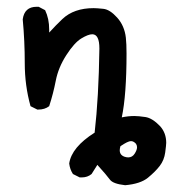

<svg xmlns="http://www.w3.org/2000/svg" viewBox="-20 -427 540 566"><path d="M349 119Q313 115 304 102.5Q295 90 267 59L250 86Q238 96 221 96H215L195 86Q186 72 184 55Q191 7 259 -36Q271 -140 273 -284Q273 -326 252 -326Q240 -326 219.5 -313.5Q199 -301 175.5 -264.5Q152 -228 144.5 -189.5Q137 -151 125 -114Q112 -104 93 -104H90L70 -114Q53 -175 53 -240.5Q53 -306 47 -370Q52 -407 88 -407H94L113 -397Q125 -372 125 -340V-331Q145 -353 164 -371Q198 -403 256 -403Q265 -403 284.5 -401Q304 -399 325.5 -375Q347 -351 351 -316Q353 -298 353 -269Q353 -147 339 -81Q358 -85 376 -85Q388 -85 408.5 -82Q429 -79 452 -55Q470 -35 470 -6Q470 0 467 22.5Q464 45 451 62Q438 79 416 97Q394 115 349 119ZM358 37Q370 37 377 26Q384 15 384 7Q384 2 381 -3Q374 -11 366 -11Q357 -11 335 4Q333 11 333 16Q333 30 347 35Q353 37 358 37Z"/></svg>

Font: Xiaolai SC
Style: Regular
Weight: 400
Designer: Nozomi Seto 瀬戸のぞみ
Version: Version 3.11;December 4, 2020;FontCreator 13.0.0.2613 64-bit